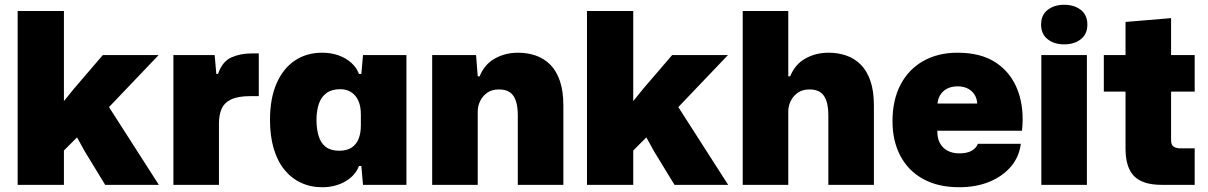

<svg xmlns="http://www.w3.org/2000/svg" viewBox="-20 -775 5064 805"><path d="M54 0V-729H248V-351L290 -403L411 -544H645L437 -326L646 0H421L335 -141L303 -199L248 -144V0Z M707 0V-544H880L887 -465H894Q912 -517 949.5 -534Q987 -551 1035 -551Q1044 -551 1051 -551Q1058 -551 1065 -551V-372Q1060 -372 1051 -372Q1042 -372 1031 -372Q979 -372 950 -358.5Q921 -345 909.5 -319.5Q898 -294 898 -257V0Z M1331 10Q1282 10 1241.5 -9Q1201 -28 1172 -64Q1143 -100 1127.5 -152.5Q1112 -205 1112 -272Q1112 -362 1139.5 -425Q1167 -488 1216 -521Q1265 -554 1331 -554Q1368 -554 1399 -543Q1430 -532 1452.5 -512Q1475 -492 1485 -465H1495L1502 -544H1684V0H1502L1495 -79H1485Q1470 -39 1428 -14.5Q1386 10 1331 10ZM1402 -143Q1434 -143 1454 -156Q1474 -169 1483.5 -193Q1493 -217 1493 -249V-295Q1493 -329 1482.5 -352.5Q1472 -376 1452.5 -388.5Q1433 -401 1407 -401Q1371 -401 1349 -385Q1327 -369 1317 -340Q1307 -311 1307 -272Q1307 -234 1316 -204.5Q1325 -175 1346 -159Q1367 -143 1402 -143Z M1792 0V-544H1976L1983 -455H1991Q2011 -505 2054.5 -529.5Q2098 -554 2152 -554Q2192 -554 2226.5 -542Q2261 -530 2287 -504Q2313 -478 2327.5 -435.5Q2342 -393 2342 -333V0H2151V-291Q2151 -327 2143 -351.5Q2135 -376 2118 -388Q2101 -400 2072 -400Q2042 -400 2022.5 -386Q2003 -372 1993 -351Q1983 -330 1983 -308V0Z M2441 0V-729H2635V-351L2677 -403L2798 -544H3032L2824 -326L3033 0H2808L2722 -141L2690 -199L2635 -144V0Z M3094 0V-729H3285V-455H3293Q3313 -505 3356.5 -529.5Q3400 -554 3454 -554Q3494 -554 3528.5 -542Q3563 -530 3589 -504Q3615 -478 3629.5 -435.5Q3644 -393 3644 -333V0H3453V-291Q3453 -327 3445 -351.5Q3437 -376 3420 -388Q3403 -400 3374 -400Q3344 -400 3324.5 -386Q3305 -372 3295 -351Q3285 -330 3285 -308V0Z M4002 10Q3913 10 3850.5 -24.5Q3788 -59 3755 -121.5Q3722 -184 3722 -267Q3722 -356 3756 -420.5Q3790 -485 3851.5 -519.5Q3913 -554 3995 -554Q4094 -554 4157 -511.5Q4220 -469 4247.5 -395Q4275 -321 4265 -227H3910Q3909 -197 3920.5 -175.5Q3932 -154 3953 -143Q3974 -132 4002 -132Q4035 -132 4054 -143Q4073 -154 4080 -172H4260Q4253 -117 4218.5 -76.5Q4184 -36 4128.5 -13Q4073 10 4002 10ZM3910 -325 3894 -341H4094L4077 -326Q4079 -354 4069 -373Q4059 -392 4040 -402.5Q4021 -413 3995 -413Q3968 -413 3948.5 -402Q3929 -391 3919 -371Q3909 -351 3910 -325Z M4346 0V-544H4537V0ZM4442 -589Q4400 -589 4372.5 -610.5Q4345 -632 4345 -672Q4345 -712 4372.5 -733.5Q4400 -755 4442 -755Q4484 -755 4511.5 -733.5Q4539 -712 4539 -672Q4539 -632 4511.5 -610.5Q4484 -589 4442 -589Z M4850 0Q4771 0 4735 -36.5Q4699 -73 4699 -152V-391H4608V-544H4699V-683L4890 -699V-544H4989V-391H4890V-188Q4890 -167 4901 -160Q4912 -153 4929 -153H4989V0Z"/></svg>

Font: Mona Sans ExtraLight Black
Style: Regular
Weight: 900
Version: Version 2.000